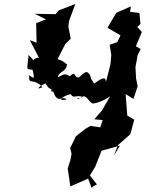

<svg xmlns="http://www.w3.org/2000/svg" viewBox="-20 -759 730 961"><path d="M386 -374C341 -360 367 -413 329 -377C301 -398 292 -380 270 -373C274 -404 314 -397 315 -439C308 -436 308 -451 268 -463L307 -539L334 -565L322 -627L326 -655L357 -739L274 -707L258 -688L154 -690L210 -662L161 -643L163 -545L129 -558L175 -470C118 -465 177 -431 123 -484C117 -408 106 -414 143 -410C153 -367 154 -360 126 -383C122 -328 145 -374 192 -323C171 -311 157 -315 207 -342C232 -304 221 -328 244 -304C224 -316 242 -290 245 -304C270 -232 289 -285 313 -261C266 -250 287 -277 334 -288C349 -262 358 -286 394 -274C345 -248 374 -277 379 -265C410 -296 415 -259 441 -242C444 -238 487 -246 531 -277L491 -207L452 -162L494 -158L466 -75L457 -51L423 -21L468 1L580 -30L550 20L570 -32L632 -87L634 -93L652 -160L617 -181L609 -288L648 -264L669 -327L661 -367L658 -423L669 -483L684 -514L660 -527L690 -599L667 -624L683 -639L678 -694L631 -700L635 -727C610 -716 586 -706 562 -695L518 -620L583 -582L567 -548L529 -535L537 -484L533 -438L511 -351C506 -347 521 -394 452 -341C423 -375 442 -379 419 -396C401 -408 381 -366 346 -353ZM446 174 465 164 430 119 457 75 502 -40 461 -33 492 -120 433 -129 407 -114 360 -77 331 -17 338 10 333 40 319 84C324 114 327 145 332 174C361 161 392 148 421 135L439 182Z"/></svg>

Font: Asimov Aggro
Style: CondIt
Weight: 500
Designer: Google
Version: Version 2.000980; 2014